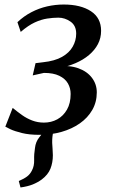

<svg xmlns="http://www.w3.org/2000/svg" viewBox="-20 -586 504 848"><path d="M70.5 242 63 213.5Q85.5 204 99.5 193.5Q113.5 183 121.5 166Q131.5 147 130.8 120.8Q130 94.5 134.5 67.5Q137.5 40.5 153 21.2Q168.5 2 179 -12L239.5 -48.5Q221.5 -27.5 215.8 -5.5Q210 16.5 210.5 45Q211 57.5 212.2 71.8Q213.5 86 213.5 99.5Q213.5 132 202.8 159Q192 186 164 207Q146 220 124.2 228.8Q102.5 237.5 70.5 242ZM154 9.5Q109 9.5 76.8 1.5Q44.5 -6.5 26 -15.2Q7.5 -24 3.5 -26.5L36 -109.5Q56 -93 77 -78Q98 -63 122.2 -53.8Q146.5 -44.5 174 -44.5Q206.5 -44.5 233 -59Q259.5 -73.5 275.8 -101.8Q292 -130 292 -171Q292 -196.5 280 -217.5Q268 -238.5 242 -251.2Q216 -264 174 -264L124.5 -253L137 -307L169.5 -311Q222 -316.5 254 -334.8Q286 -353 301.2 -380Q316.5 -407 316.5 -437.5Q316.5 -473 291.5 -490.5Q266.5 -508 238 -508Q214.5 -508 188.2 -504Q162 -500 133.2 -486.8Q104.5 -473.5 71.5 -445L57 -488Q85.5 -515 118.8 -532.2Q152 -549.5 188.2 -557.8Q224.5 -566 261.5 -566Q336.5 -566 381.5 -536.5Q426.5 -507 426.5 -450Q426.5 -418 412.5 -391.2Q398.5 -364.5 373 -343Q347.5 -321.5 313 -306.8Q278.5 -292 238 -284.5L233.5 -293Q287 -298.5 326 -284.5Q365 -270.5 386.2 -242.2Q407.5 -214 407.5 -178Q407.5 -135 387.5 -100.2Q367.5 -65.5 332.5 -41Q297.5 -16.5 251.8 -3.5Q206 9.5 154 9.5Z"/></svg>

Font: Merriweather 20pt
Style: Italic
Weight: 400
Italic angle: -7.8°
Version: Version 2.101